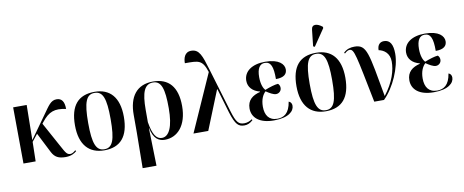

<svg xmlns="http://www.w3.org/2000/svg" viewBox="-82 -1185 4358 1802"><g transform="rotate(-10 2097.0 -284.5)"><path d="M58 0H174L178 -185L232 -253L330 -60C356 -12 389 9 460 9C515 9 548 -13 565 -29L558 -38C544 -26 527 -12 508 -12C475 -12 464 -33 426 -103L298 -337L310 -352C378 -438 434 -458 541 -435C541 -505 517 -540 468 -540C412 -540 387 -494 333 -419L178 -202L183 -536H54Z M828 10C982 10 1062 -81 1062 -269C1062 -456 976 -547 831 -547C675 -547 596 -457 596 -269C596 -81 684 10 828 10ZM830 0C752 0 722 -70 722 -269C722 -468 751 -537 829 -537C908 -537 936 -468 936 -269C936 -70 908 0 830 0Z M1152 237H1284L1275 -122H1277C1297 -17 1349 11 1405 11C1525 11 1618 -88 1618 -273C1618 -457 1536 -547 1388 -547C1233 -547 1155 -444 1156 -268V-103ZM1380 -11C1328 -11 1295 -58 1275 -179V-296C1275 -464 1305 -538 1386 -538C1466 -538 1491 -461 1491 -275C1491 -99 1449 -11 1380 -11Z M1678 0H1819L1968 -370H1972L2040 -140C2079 -13 2108 8 2164 8C2191 8 2219 -3 2245 -28L2239 -37C2221 -23 2193 -12 2166 -12C2112 -12 2090 -34 2056 -147L1930 -567C1889 -704 1868 -769 1791 -769C1727 -769 1713 -709 1713 -664C1844 -664 1880 -667 1920 -544Z M2445 10C2586 10 2639 -46 2639 -96C2639 -115 2631 -133 2610 -140C2593 -30 2540 0 2478 0C2399 0 2363 -53 2363 -135C2363 -204 2386 -248 2413 -273C2445 -251 2481 -230 2506 -230C2535 -230 2558 -252 2558 -281C2558 -300 2550 -314 2540 -322C2509 -320 2461 -305 2413 -286C2396 -305 2377 -345 2377 -414C2377 -496 2403 -537 2452 -537C2509 -537 2530 -488 2529 -369C2607 -369 2636 -399 2636 -443C2636 -492 2589 -547 2456 -547C2330 -547 2252 -490 2252 -401C2252 -341 2293 -297 2361 -280V-276C2289 -258 2237 -220 2237 -140C2237 -54 2304 10 2445 10Z M2941 -604 3049 -763V-775C3001 -815 2948 -821 2943 -766L2926 -611ZM2939 10C3093 10 3173 -81 3173 -269C3173 -456 3087 -547 2942 -547C2786 -547 2707 -457 2707 -269C2707 -81 2795 10 2939 10ZM2941 0C2863 0 2833 -70 2833 -269C2833 -468 2862 -537 2940 -537C3019 -537 3047 -468 3047 -269C3047 -70 3019 0 2941 0Z M3401 0H3494C3595 -99 3673 -279 3673 -409C3673 -496 3647 -544 3589 -544C3553 -544 3525 -522 3525 -469C3574 -459 3628 -424 3628 -342C3628 -260 3598 -152 3507 -35C3431 -456 3426 -541 3307 -541C3270 -541 3232 -532 3202 -501L3209 -493C3229 -512 3244 -519 3257 -519C3302 -519 3310 -456 3401 0Z M3968 10C4109 10 4162 -46 4162 -96C4162 -115 4154 -133 4133 -140C4116 -30 4063 0 4001 0C3922 0 3886 -53 3886 -135C3886 -204 3909 -248 3936 -273C3968 -251 4004 -230 4029 -230C4058 -230 4081 -252 4081 -281C4081 -300 4073 -314 4063 -322C4032 -320 3984 -305 3936 -286C3919 -305 3900 -345 3900 -414C3900 -496 3926 -537 3975 -537C4032 -537 4053 -488 4052 -369C4130 -369 4159 -399 4159 -443C4159 -492 4112 -547 3979 -547C3853 -547 3775 -490 3775 -401C3775 -341 3816 -297 3884 -280V-276C3812 -258 3760 -220 3760 -140C3760 -54 3827 10 3968 10Z"/></g></svg>

Font: Noto Serif Display SemiCondensed SemiBold
Style: Regular
Weight: 600
Width: 4
Designer: Monotype Design Team
Foundry: Monotype Imaging Inc.
Version: Version 2.009